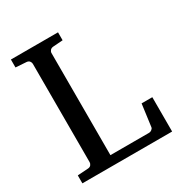

<svg xmlns="http://www.w3.org/2000/svg" viewBox="-160 -786 850 901"><g transform="rotate(-30 265.5 -335.5)"><path d="M26.9 0V-43L85 -46.9Q95.7 -47.9 100.8 -54.7Q106 -61.5 106 -68.8V-602.1Q106 -609.4 100.8 -616.2Q95.7 -623 85 -624L26.9 -627.9V-670.9H282.2V-627.9L229 -624Q218.3 -623 212.6 -616.2Q207 -609.4 207 -602.1V-48.8H417Q423.8 -48.8 430.9 -54Q438 -59.1 439 -65.9L455.1 -186H513.2V0Z"/></g></svg>

Font: Charis SIL APac
Style: Regular
Weight: 400
Foundry: SIL International
Version: Version 5.000